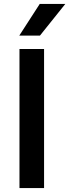

<svg xmlns="http://www.w3.org/2000/svg" viewBox="-20 -956 352 976"><path d="M79 0V-707H204V0ZM78 -775 182 -936H312L183 -775Z"/></svg>

Font: Onest SemiBold
Style: Regular
Weight: 600
Designer: Dmitri Voloshin, Andrey Kudryavtsev
Foundry: Dmitri Voloshin, Andrey Kudryavtsev
Version: Version 1.000;gftools[0.9.33]